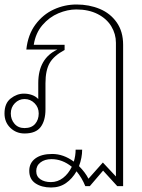

<svg xmlns="http://www.w3.org/2000/svg" viewBox="-20 -583 633 853"><path d="M527 -384V244H501L438 175L379 244H359Q344 207 320 178Q301 211 273 230.5Q245 250 207 250Q165 250 137.5 231.5Q110 213 110 176Q110 141 137 121Q164 101 212 101Q262 101 308 135Q316 108 316 82H345Q345 118 331 155Q359 183 373 211L437 139L495 201V-393Q495 -432 474.5 -466Q454 -500 414 -520.5Q374 -541 319 -541Q280 -541 239.5 -524Q199 -507 168.5 -471.5Q138 -436 130 -384H267V-361Q220 -336 201 -303.5Q182 -271 182 -213V-97Q182 -47 160.5 -18.5Q139 10 89 10Q52 10 26 -15Q0 -40 0 -79Q0 -124 27.5 -145.5Q55 -167 86 -167Q105 -167 122 -161Q139 -155 150 -143V-214Q150 -323 235 -363H97Q104 -429 137.5 -474Q171 -519 219 -541Q267 -563 320 -563Q376 -563 423 -543.5Q470 -524 498.5 -483.5Q527 -443 527 -384ZM152 -79Q152 -106 133.5 -124.5Q115 -143 89 -143Q64 -143 46 -124.5Q28 -106 28 -79Q28 -52 44.5 -33Q61 -14 89 -14Q120 -14 136 -32.5Q152 -51 152 -79ZM299 158Q257 124 209 124Q179 124 160 138.5Q141 153 141 177Q141 201 159.5 213.5Q178 226 206 226Q236 226 260 207.5Q284 189 299 158Z"/></svg>

Font: Taviraj Thin
Style: Regular
Weight: 250
Designer: Katatrad Team
Foundry: CadsonDemak
Version: Version 1.001